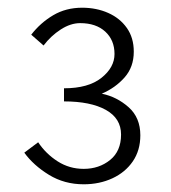

<svg xmlns="http://www.w3.org/2000/svg" viewBox="-20 -912 443 498"><path d="M197 -434Q147 -434 107 -458.5Q67 -483 43 -516L79 -543Q99 -513 129.5 -493.5Q160 -474 197 -474Q237 -474 265.5 -497Q294 -520 294 -563Q294 -605 254.5 -627Q215 -649 146 -649V-683Q209 -683 243 -710Q277 -737 277 -772Q277 -808 253 -830Q229 -852 188 -852Q163 -852 137.5 -835.5Q112 -819 93 -794L61 -822Q85 -853 118 -872.5Q151 -892 193 -892Q230 -892 260.5 -878.5Q291 -865 309 -839.5Q327 -814 327 -778Q327 -738 303 -711Q279 -684 244 -669Q283 -661 313.5 -634Q344 -607 344 -561Q344 -522 324.5 -493.5Q305 -465 271.5 -449.5Q238 -434 197 -434Z"/></svg>

Font: Noto Sans TC Thin Light
Style: Regular
Weight: 300
Version: Version 2.004-H2;hotconv 1.0.118;makeotfexe 2.5.65603